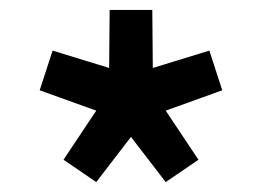

<svg xmlns="http://www.w3.org/2000/svg" viewBox="-20 -880 528 387"><path d="M402 -778 288 -743 287 -860H201L200 -743L86 -778L60 -698L174 -657L108 -558L174 -513L244 -604L314 -513L380 -558L314 -657L428 -698Z"/></svg>

Font: Hussar Techniczny
Style: Bold 
Weight: 700
Foundry: Cannot Into Space Fonts
Version: Version 0.77